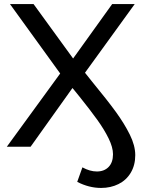

<svg xmlns="http://www.w3.org/2000/svg" viewBox="-20 -720 713 942"><path d="M275.3 -359.4 29 -700H144.7L338.7 -433L530.3 -700H640.9L395.9 -361.6L343.3 -299.1L130 0H13.4ZM358.9 172.3 384.3 101.1Q421 121.3 455.4 121.3Q491.3 121.3 512.9 99.1Q534.4 76.9 534.4 36.7Q534.4 3.1 513 -40.6Q491.6 -84.4 457.4 -132Q423.1 -179.6 370.7 -245.1Q345.4 -276.9 319.1 -307.6L383.6 -379.9L431.3 -320.1Q506.7 -228.4 548.5 -170.9Q590.3 -113.4 616.9 -59.6Q643.6 -5.7 643.6 41Q643.6 90.4 621.6 127.3Q599.7 164.1 561.4 183.1Q523.1 202.1 476 202.1Q416.6 202.1 358.9 172.3Z"/></svg>

Font: iiserrat Thin
Style: Regular
Weight: 100
Designer: Akira Ohta
Foundry: Akira Ohta
Version: Version 1.200;Glyphs 3.3.1 (3343)